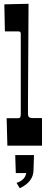

<svg xmlns="http://www.w3.org/2000/svg" viewBox="-20 -770 258 1015"><path d="M89.8 -592.8Q89.8 -604 77.1 -604H5.9L2.9 -747.1L130.9 -750Q127.9 -276.9 127.9 -223.6V-166Q127.9 -146 149.9 -146H202.1V0H19L15.1 -145H71.8Q85.4 -145 87.6 -151.6Q89.8 -158.2 89.8 -168ZM159.7 49.8 157.2 127.9Q157.2 190.9 84.5 225.1L67.4 196.8Q112.3 182.1 118.7 145H63.5L60.5 49.8Z"/></svg>

Font: Smokum
Style: Regular
Weight: 400
Designer: Astigmatic (AOETI)
Foundry: Astigmatic (AOETI)
Version: Version 1.001